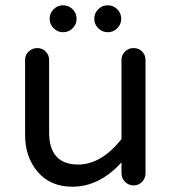

<svg xmlns="http://www.w3.org/2000/svg" viewBox="-20 -697 650 727"><path d="M254 10Q171 10 123 -46Q75 -102 75 -186V-470Q75 -489 88.5 -502Q102 -515 121 -515Q140 -515 153 -502Q166 -489 166 -470V-196Q166 -74 276 -74Q363 -74 440 -170V-470Q440 -489 453.5 -502Q467 -515 486 -515Q505 -515 518 -502Q531 -489 531 -470V-41Q531 -22 518 -8.5Q505 5 486 5Q467 5 453.5 -8.5Q440 -22 440 -41V-82Q356 10 254 10ZM352 -662Q367 -677 388 -677Q409 -677 424 -662Q439 -647 439 -626Q439 -605 424 -590Q409 -575 388 -575Q367 -575 352 -590Q337 -605 337 -626Q337 -647 352 -662ZM183 -662Q198 -677 219 -677Q240 -677 255 -662Q270 -647 270 -626Q270 -605 255 -590Q240 -575 219 -575Q198 -575 183 -590Q168 -605 168 -626Q168 -647 183 -662Z"/></svg>

Font: VarelaRound
Style: Regular
Weight: 400
Designer: Joe Prince, Avraham Cornfeld
Foundry: Joe Prince, Avraham Cornfeld
Version: Version 2.000;PS 002.000;hotconv 1.0.88;makeotf.lib2.5.64775